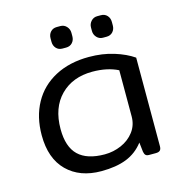

<svg xmlns="http://www.w3.org/2000/svg" viewBox="-102 -754 817 862"><g transform="rotate(-15 307.0 -323.5)"><path d="M198 -604V-620Q198 -638 209 -650Q220 -662 238 -662H255Q272 -662 283.5 -649.5Q295 -637 295 -620V-604Q295 -586 284 -574Q273 -562 255 -562H238Q220 -562 209 -574Q198 -586 198 -604ZM386 -604V-620Q386 -637 397.5 -649.5Q409 -662 426 -662H443Q461 -662 472 -650Q483 -638 483 -620V-604Q483 -586 472 -574Q461 -562 443 -562H426Q409 -562 397.5 -574.5Q386 -587 386 -604ZM47 -210Q47 -295 82.5 -359.5Q118 -424 185 -459.5Q252 -495 342 -495Q405 -495 458 -478.5Q511 -462 547 -437V-25Q547 -12 541 -6Q535 0 521 0H490Q479 0 474 -5Q469 -10 467 -21L462 -65Q430 -23 382 -4Q334 15 265 15Q165 15 106 -43.5Q47 -102 47 -210ZM459 -187V-402Q409 -427 340 -427Q248 -427 192 -370.5Q136 -314 136 -215Q136 -132 176.5 -93Q217 -54 299 -54Q339 -54 376 -70Q413 -86 436 -116.5Q459 -147 459 -187Z"/></g></svg>

Font: Mitr Light
Style: Regular
Weight: 300
Designer: Thanarat Vachiruckul
Foundry: Cadson Demak
Version: Version 1.003